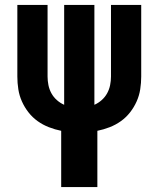

<svg xmlns="http://www.w3.org/2000/svg" viewBox="-20 -755 640 775"><path d="M227 0V-227Q202 -232 177.5 -241.5Q153 -251 132 -266Q111 -281 95 -301.5Q79 -322 68.5 -345.5Q58 -369 54 -394.5Q50 -420 50 -446V-735H172V-446Q172 -429 175.5 -411.5Q179 -394 187.5 -378.5Q196 -363 209.5 -351Q223 -339 239 -332V-735H361V-332Q377 -339 390.5 -351Q404 -363 412.5 -378.5Q421 -394 424.5 -411.5Q428 -429 428 -446V-735H550V-446Q550 -420 546 -394.5Q542 -369 531.5 -345.5Q521 -322 505 -301.5Q489 -281 468 -266Q447 -251 422.5 -241.5Q398 -232 373 -227V0Z"/></svg>

Font: Iosevka Heavy Extended
Style: Regular
Weight: 900
Width: 7
Monospace: yes
Designer: Belleve Invis
Foundry: Belleve Invis
Version: Version 32.5.0; ttfautohint (v1.8.4)